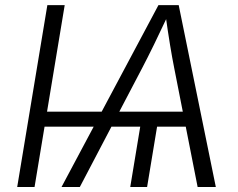

<svg xmlns="http://www.w3.org/2000/svg" viewBox="-20 -748 954 768"><path d="M238.8 -727.5 118.2 0H48.8L169.4 -727.5ZM613.3 -271.5 568.4 0H501L545.9 -271.5ZM226.1 0 613.8 -727.5H694.8L843.3 0H770.5L676.8 -476.1Q669.4 -512.7 660.4 -566.9Q651.4 -621.1 641.1 -695.8H656.2Q622.6 -624 596.2 -570.1Q569.8 -516.1 548.8 -476.1L299.3 0ZM125.5 -241.2 135.3 -301.3H768.6L758.8 -241.2Z"/></svg>

Font: Inter 16pt Light
Style: Italic
Weight: 300
Italic angle: -9.3988°
Version: Version 4.001;git-66647c0bb